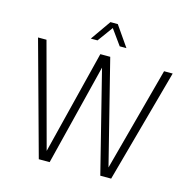

<svg xmlns="http://www.w3.org/2000/svg" viewBox="-127 -1037 1144 1161"><g transform="rotate(15 444.5 -456.5)"><path d="M218 0 23 -710H76L251 -61L413 -710H475L638 -61L812 -710H866L671 0H603L444 -634L286 0ZM333 -786 422 -913H468L556 -786H514L445 -882L375 -786Z"/></g></svg>

Font: Geist ExtLt
Style: Regular
Weight: 400
Designer: Basement.studio, Andrés Briganti, Mateo Zaragoza
Foundry: Basement.studio, Vercel, Andrés Briganti, Guido Ferreyra, Mateo Zaragoza
Version: Version 1.401